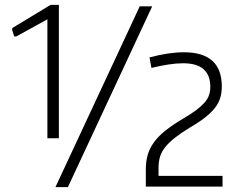

<svg xmlns="http://www.w3.org/2000/svg" viewBox="-20 -766 985 786"><path d="M577 -74Q577 -106 585 -133Q593 -160 611 -184.5Q629 -209 658 -232Q687 -255 729 -280Q760 -298 781.5 -314Q803 -330 816.5 -345Q830 -360 835.5 -376Q841 -392 841 -410Q841 -507 730 -507Q702 -507 669.5 -502Q637 -497 600 -488L592 -531Q671 -552 733 -552Q888 -552 888 -412Q888 -386 881.5 -365Q875 -344 860 -324.5Q845 -305 819.5 -285Q794 -265 756 -243Q720 -221 696 -202Q672 -183 657 -164.5Q642 -146 635.5 -125.5Q629 -105 629 -80V-46H891V-2H577ZM552 -740H603L258 0H207ZM174 -687 47 -617H38L30 -643V-651L187 -746H221V-200H174Z"/></svg>

Font: Encode Sans Normal
Style: ExtraLight
Weight: 200
Designer: Pablo Impallari, Andres Torresi
Foundry: Pablo Impallari, Andres Torresi
Version: Version 1.000; ttfautohint (v1.00) -l 8 -r 50 -G 200 -x 14 -